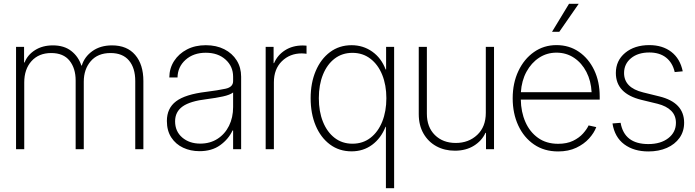

<svg xmlns="http://www.w3.org/2000/svg" viewBox="-20 -781 3636 1005"><path d="M64 0V-535.6H106V-454.1H108.9Q124 -493.7 163.3 -518.6Q202.6 -543.5 256.8 -543.5Q315.4 -543.5 353 -514.2Q390.6 -484.9 405.8 -438H408.2Q422.4 -484.4 464.1 -513.9Q505.9 -543.5 566.4 -543.5Q645 -543.5 687.7 -493.4Q730.5 -443.4 730.5 -356.9V0H688V-356.9Q688 -425.3 655 -464.4Q622.1 -503.4 558.6 -503.4Q491.7 -503.4 455.1 -460.9Q418.5 -418.5 418.5 -353.5V0H376V-359.9Q376 -423.3 344 -463.4Q312 -503.4 248 -503.4Q183.1 -503.4 145 -461.2Q106.9 -418.9 106.9 -349.1V0Z M1024.4 10.3Q977.5 10.3 938.7 -7.8Q899.9 -25.9 876.7 -61.3Q853.5 -96.7 853.5 -147.9Q853.5 -214.4 901.6 -250.7Q949.7 -287.1 1059.1 -300.3Q1121.6 -308.1 1160.9 -316.7Q1200.2 -325.2 1200.2 -356.4V-379.4Q1200.2 -433.6 1160.6 -469.2Q1121.1 -504.9 1057.1 -504.9Q992.7 -504.9 951.4 -468Q910.2 -431.2 909.2 -375.5H866.2Q866.7 -423.8 891.4 -461.9Q916 -500 958.7 -522.2Q1001.5 -544.4 1057.1 -544.4Q1112.3 -544.4 1154.1 -523.2Q1195.8 -502 1219 -464.8Q1242.2 -427.7 1242.2 -379.4V0H1200.2V-98.1H1197.3Q1175.8 -52.2 1132.3 -21Q1088.9 10.3 1024.4 10.3ZM1028.3 -29.3Q1079.6 -29.3 1118.4 -54.2Q1157.2 -79.1 1178.7 -122.3Q1200.2 -165.5 1200.2 -220.7V-296.9Q1183.6 -284.2 1146.7 -276.1Q1109.9 -268.1 1063.5 -262.2Q975.6 -252 936 -223.9Q896.5 -195.8 896.5 -146Q896.5 -93.3 933.8 -61.3Q971.2 -29.3 1028.3 -29.3Z M1370.6 0V-535.6H1412.1V-450.7H1414.6Q1432.6 -492.7 1471.9 -517.8Q1511.2 -543 1564.9 -543Q1571.3 -543 1575.4 -542.5Q1579.6 -542 1584.5 -542V-499.5Q1580.6 -500 1574.5 -500.7Q1568.4 -501.5 1559.6 -501.5Q1497.1 -501.5 1455.3 -460.4Q1413.6 -419.4 1413.6 -350.1V0Z M2043 204.1H2000V-117.2H1998Q1974.1 -57.1 1927.7 -22.9Q1881.3 11.2 1820.3 11.2Q1755.4 11.2 1707 -24.9Q1658.7 -61 1632.3 -123.8Q1606 -186.5 1606 -267.1Q1606 -346.7 1632.6 -409.4Q1659.2 -472.2 1707.5 -508.3Q1755.9 -544.4 1820.3 -544.4Q1880.9 -544.4 1928.5 -510.7Q1976.1 -477.1 1998.5 -417.5H2001V-535.6H2043ZM1824.7 -28.8Q1879.4 -28.8 1919.2 -59.6Q1959 -90.3 1980.7 -144.3Q2002.4 -198.2 2002.4 -267.1Q2002.4 -335.4 1980.7 -389.2Q1959 -442.9 1918.9 -473.6Q1878.9 -504.4 1824.7 -504.4Q1771.5 -504.4 1731.9 -474.4Q1692.4 -444.3 1670.7 -390.9Q1648.9 -337.4 1648.9 -267.1Q1648.9 -196.8 1670.7 -143.1Q1692.4 -89.4 1731.9 -59.1Q1771.5 -28.8 1824.7 -28.8Z M2522.9 -190.4V-535.6H2565.9V0H2523.9V-85.4H2521Q2502.4 -44.4 2460.7 -18.3Q2418.9 7.8 2360.8 7.8Q2307.1 7.8 2264.4 -15.4Q2221.7 -38.6 2196.8 -81.8Q2171.9 -125 2171.9 -184.1V-535.6H2214.4V-186Q2214.4 -115.7 2256.3 -74.2Q2298.3 -32.7 2365.7 -32.7Q2433.1 -32.7 2478 -75Q2522.9 -117.2 2522.9 -190.4Z M2901.4 11.7Q2828.6 11.7 2775.4 -24.7Q2722.2 -61 2692.9 -124Q2663.6 -187 2663.6 -266.6Q2663.6 -346.2 2693.4 -409.2Q2723.1 -472.2 2774.9 -508.5Q2826.7 -544.9 2892.6 -544.9Q2959 -544.9 3010 -510Q3061 -475.1 3090.1 -414.3Q3119.1 -353.5 3119.1 -275.9V-259.8H2706.1Q2707 -195.3 2730 -142.8Q2752.9 -90.3 2796.4 -59.3Q2839.8 -28.3 2901.4 -28.3Q2947.3 -28.3 2979.5 -43.9Q3011.7 -59.6 3031.7 -82Q3051.8 -104.5 3061 -124.5L3101.1 -115.7Q3089.8 -85.4 3063.5 -56.2Q3037.1 -26.9 2996.3 -7.6Q2955.6 11.7 2901.4 11.7ZM2706.5 -298.3H3076.7Q3073.7 -357.4 3049.6 -404.3Q3025.4 -451.2 2984.9 -478.3Q2944.3 -505.4 2892.6 -505.4Q2842.3 -505.4 2801.8 -478.8Q2761.2 -452.1 2735.8 -405.5Q2710.4 -358.9 2706.5 -298.3ZM2869.6 -614.7 2958.5 -761.2H3009.3L2907.7 -614.7Z M3553.7 -407.7 3511.7 -403.8Q3500.5 -452.6 3466.6 -479.5Q3432.6 -506.3 3378.9 -506.3Q3319.3 -506.3 3283 -476.3Q3246.6 -446.3 3246.6 -398.9Q3246.6 -321.8 3346.2 -297.4L3431.2 -276.4Q3561 -244.6 3561 -138.7Q3561 -93.3 3536.9 -59.3Q3512.7 -25.4 3470.5 -6.8Q3428.2 11.7 3374 11.7Q3297.9 11.7 3247.6 -25.6Q3197.3 -63 3186 -134.8L3228.5 -138.2Q3248 -26.9 3373.5 -26.9Q3438.5 -26.9 3478.3 -57.9Q3518.1 -88.9 3518.1 -138.2Q3518.1 -176.3 3493.2 -201.2Q3468.3 -226.1 3421.9 -237.8L3337.4 -258.3Q3203.6 -291 3203.6 -398.9Q3203.6 -463.9 3252.4 -504.4Q3301.3 -544.9 3378.9 -544.9Q3447.8 -544.9 3493.9 -509.5Q3540 -474.1 3553.7 -407.7Z"/></svg>

Font: Inter Display Extra Light
Style: Regular
Weight: 200
Designer: Rasmus Andersson
Foundry: rsms
Version: Version 4.000;git-4fc901f